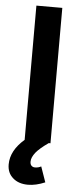

<svg xmlns="http://www.w3.org/2000/svg" viewBox="-61 -733 429 989"><g transform="rotate(5 153.0 -238.5)"><path d="M220 -700H86V-6C39 35 15 79 15 127C15 157 25 180 45 197C64 214 90 223 123 223C151 223 180 216 211 203L183 123C174 128 164 131 151 131C144 131 138 129 133 124C128 119 126 112 126 103C126 88 133 73 146 56C159 40 181 21 211 0H220Z"/></g></svg>

Font: Argentum Sans Medium
Style: Regular
Weight: 500
Designer: Julieta Ulanovsky
Foundry: Julieta Ulanovsky
Version: Version 5.001;January 29, 2019;FontCreator 11.5.0.2425 64-bi